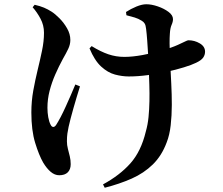

<svg xmlns="http://www.w3.org/2000/svg" viewBox="-20 -798 1040 894"><path d="M132 -764.2 141.4 -775.8Q166.6 -770 184.8 -762.4Q202.9 -754.8 220.6 -743.4Q236.2 -733.5 256.7 -713Q277.2 -692.5 292.3 -666.1Q307.5 -639.8 307.5 -611.8Q307.5 -590.9 297.8 -570.7Q288.2 -550.4 272.6 -523.3Q254.1 -489.4 237.6 -451.8Q221.1 -414.3 211 -375.2Q200.9 -336.1 200.9 -296.2Q200.9 -273.2 204.7 -252.1Q208.6 -230.9 215.4 -217.8Q220.6 -207.2 227.6 -206.9Q234.6 -206.5 241.3 -216.3Q250.7 -230.7 262.3 -252.8Q273.9 -274.9 285.9 -301.5Q297.9 -328.2 309.6 -354.7Q321.3 -381.3 330.8 -404.7L352.4 -395.8Q344.6 -371.8 337.1 -346Q329.6 -320.2 322.1 -294.7Q314.6 -269.1 309 -246.8Q303.5 -224.5 299.5 -207.7Q295.9 -191.4 293.8 -176.3Q291.6 -161.2 291.6 -139.9Q291.6 -122.3 296.2 -104.8Q300.8 -87.3 305 -69.9Q309.2 -52.5 309.2 -33.6Q309.2 -9.3 295.6 4.4Q281.9 18 255.9 18Q234.9 18 216.2 2.2Q197.5 -13.6 181 -41.1Q161.4 -75.3 143.7 -133Q126 -190.8 126 -274.3Q126 -326.9 135 -376.6Q144.1 -426.2 155.4 -472.7Q166.7 -519.1 175.7 -562.4Q184.8 -605.6 184.8 -645.6Q184.8 -680.8 168.5 -711.1Q152.3 -741.4 132 -764.2ZM396.8 -572.8 406.7 -583.3Q448.5 -557.5 484.3 -545.3Q520.2 -533.1 558.8 -533.1Q596.1 -533.1 643 -541.6Q690 -550 734.8 -563.1Q779.6 -576.1 808.3 -589.1Q833.4 -600.3 843.1 -605.4Q852.8 -610.5 857.6 -610.5Q885.8 -610.5 910.3 -596Q934.8 -581.5 934.8 -557.4Q934.8 -542.3 926 -529.7Q917.2 -517.1 892.8 -505.6Q872.3 -495.6 836.6 -484.6Q801 -473.6 757.2 -463.9Q713.4 -454.3 667.7 -448.2Q621.9 -442 579.9 -442Q548.7 -442 515.3 -450.9Q481.9 -459.8 451 -488.1Q420.2 -516.4 396.8 -572.8ZM568.7 -727 566.7 -742.2Q589.5 -756.9 615.4 -767.6Q641.4 -778.2 661.2 -778.2Q685.5 -778.2 714.5 -768.3Q743.5 -758.4 764.5 -742.8Q785.5 -727.2 785.5 -708.9Q785.5 -696.4 778.9 -681.9Q772.4 -667.4 770.9 -641.1Q769.5 -622.7 769.6 -596.6Q769.7 -570.6 770.9 -544.4Q772 -518.2 773 -497Q775 -456.1 777.5 -407.5Q780 -359 780 -309.5Q779.9 -260 774.8 -214.9Q769.8 -169.8 756.3 -135.4Q733.3 -73.2 691.7 -32.4Q650.1 8.3 593.3 33.5Q536.5 58.7 467.6 76.2L459.7 60.5Q537.3 18.5 587.1 -37.3Q636.9 -93.2 659.1 -186.1Q668.1 -217.4 671.6 -253.1Q675.1 -288.7 675.8 -326.7Q676.6 -364.6 675.3 -403Q674.1 -441.4 672.8 -477.7Q671.8 -508.9 669.8 -543.4Q667.8 -577.8 665.4 -609.8Q663.1 -641.8 660.3 -663.3Q658.6 -680.1 653.5 -688.5Q648.3 -696.9 639.3 -701.8Q624.6 -711.1 607.1 -716.5Q589.5 -721.9 568.7 -727Z"/></svg>

Font: Noto Serif SC
Style: Regular
Weight: 200
Designer: Ryoko NISHIZUKA 西塚涼子 (kana & ideographs); Frank Grießhammer (Latin, Greek & Cyrillic); Wenlong ZHANG 张文龙 (bopomofo); San
Foundry: Adobe
Version: Version 2.001;hotconv 1.1.0;makeotfexe 2.6.0